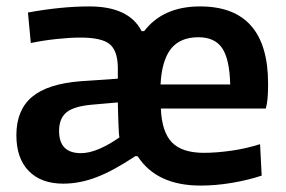

<svg xmlns="http://www.w3.org/2000/svg" viewBox="-20 -567 892 598"><path d="M605 11Q468 11 409 -80L402 -81Q333 -35 280.5 -15Q228 5 177 5Q108 5 69.5 -34.5Q31 -74 31 -146Q31 -224 79.5 -265Q128 -306 231 -314L347 -322V-358Q346 -410 321 -430Q296 -450 230 -450Q198 -450 156 -445.5Q114 -441 76 -433L67 -528Q171 -547 258 -547Q382 -547 421 -470H429Q488 -547 603 -547Q815 -547 815 -306Q815 -280 813.5 -262Q812 -244 808 -229H481Q484 -156 515.5 -123.5Q547 -91 615 -91Q653 -91 699.5 -97.5Q746 -104 790 -118L795 -20Q753 -6 702.5 2.5Q652 11 605 11ZM232 -90Q258 -90 288.5 -103Q319 -116 352 -139Q351 -142 350 -157.5Q349 -173 348.5 -191.5Q348 -210 347.5 -226.5Q347 -243 347 -248L267 -241Q210 -236 187 -217Q164 -198 164 -159Q164 -90 232 -90ZM697 -304Q695 -383 672 -417Q649 -451 598 -451Q541 -451 512.5 -415Q484 -379 480 -304Z"/></svg>

Font: Encode Sans Narrow
Style: SemiBold
Weight: 600
Designer: Pablo Impallari, Andres Torresi
Foundry: Pablo Impallari, Andres Torresi
Version: Version 1.000; ttfautohint (v1.00) -l 8 -r 50 -G 200 -x 14 -